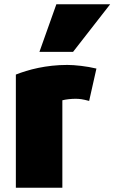

<svg xmlns="http://www.w3.org/2000/svg" viewBox="-20 -861 534 896"><path d="M54 -513V15H271V-393C286 -397 312 -400 332 -400C352 -400 366 -398 396 -390L430 -541C385 -552 329 -558 294 -558C195 -558 112 -536 54 -513ZM164 -619H321L494 -841H243Z"/></svg>

Font: Repo ExtraBlack
Style: Regular
Weight: 400
Designer: Stefan Peev
Foundry: Context Ltd
Version: Version 001.502